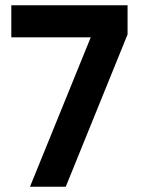

<svg xmlns="http://www.w3.org/2000/svg" viewBox="-20 -715 540 730"><path d="M23 -695V-573H325L94 -5H230L465 -584V-695Z"/></svg>

Font: IngvarSans
Style: Bold
Weight: 700
Version: Version 3.000